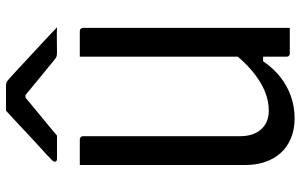

<svg xmlns="http://www.w3.org/2000/svg" viewBox="-201 -785 1002 640"><g transform="rotate(-90 300.0 -465.0)"><path d="M527 0Q513 0 499 0Q485 0 471 0Q457 0 442 0Q440 0 438 -0.5Q436 -1 435 -2Q434 -3 433 -4Q432 -5 431.5 -7Q431 -9 431 -11Q431 -97 431 -183Q431 -269 431 -355.5Q431 -442 431 -528Q431 -614 431 -700Q446 -700 460 -700Q474 -700 488 -700Q502 -700 516 -700Q520 -700 522 -698.5Q524 -697 525.5 -695Q527 -693 527 -689Q527 -616 527 -543Q527 -470 527 -396.5Q527 -323 527 -250Q527 -177 527 -104Q527 -77 527 -51Q527 -25 527 0ZM226 16Q188 16 158.5 3.5Q129 -9 109.5 -31Q90 -53 80 -83Q70 -113 70 -147Q70 -223 70 -298.5Q70 -374 70 -449.5Q70 -525 70 -601Q70 -626 70 -650.5Q70 -675 70 -700Q92 -700 112.5 -700Q133 -700 155 -700Q159 -700 161 -698.5Q163 -697 164.5 -695Q166 -693 166 -689Q166 -604 166 -515.5Q166 -427 166 -339.5Q166 -252 166 -166Q166 -121 189 -95.5Q212 -70 251 -70Q282 -70 314 -82.5Q346 -95 381 -123.5Q416 -152 453 -200V-89H416Q392 -54 362.5 -31Q333 -8 298.5 4Q264 16 226 16ZM251 -946Q261 -946 277 -946Q293 -946 309.5 -946Q326 -946 335 -946Q343 -946 348.5 -942.5Q354 -939 369 -925Q377 -918 395 -901Q413 -884 436.5 -862.5Q460 -841 484 -818.5Q508 -796 529 -776Q510 -777 488 -776.5Q466 -776 448 -776Q437 -776 432 -777.5Q427 -779 419 -786Q403 -799 367 -828.5Q331 -858 279 -901L332 -881Q316 -881 300 -881Q284 -881 268 -881L320 -902Q270 -860 233 -830Q196 -800 168 -776H92Q88 -776 85.5 -777Q83 -778 82 -779.5Q81 -781 81 -783Q81 -787 85 -791.5Q89 -796 104 -810Q117 -822 136.5 -839.5Q156 -857 177.5 -877.5Q199 -898 218.5 -916Q238 -934 251 -946Z"/></g></svg>

Font: Recursive Monospace
Style: Regular
Weight: 400
Version: Version 1.047